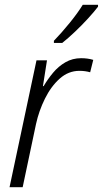

<svg xmlns="http://www.w3.org/2000/svg" viewBox="-20 -785 431 805"><path d="M20 0 133 -532H177L160 -424H163Q180 -453 202.5 -480Q225 -507 254.5 -524Q284 -541 320 -541Q348 -541 371 -534L358 -482Q337 -488 313 -488Q267 -488 230.5 -455.5Q194 -423 168.5 -371.5Q143 -320 131 -265L75 0ZM206 -614Q238 -647 272.5 -689.5Q307 -732 327 -765H391V-757Q376 -737 350 -708.5Q324 -680 294.5 -652Q265 -624 241 -605H206Z"/></svg>

Font: Noto Sans SemiCondensed Light
Style: Italic
Weight: 300
Width: 4
Italic angle: -12°
Designer: Monotype Design Team
Foundry: Monotype Imaging Inc.
Version: Version 2.013; ttfautohint (v1.8.4.7-5d5b)